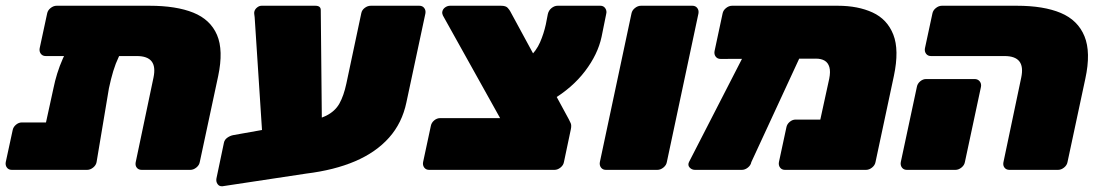

<svg xmlns="http://www.w3.org/2000/svg" viewBox="-28 -591 3818 668"><path d="M131 -396Q120 -396 114 -404Q108 -412 110 -423L136 -544Q138 -555 148 -563Q158 -571 169 -571H492Q585 -571 644.5 -547Q704 -523 727 -469.5Q750 -416 731 -326L667 -27Q665 -16 655 -8Q645 0 634 0H465Q454 0 448 -7.5Q442 -15 444 -26L506 -321Q514 -359 499.5 -377.5Q485 -396 448 -396ZM304 -482H365Q403 -482 413 -468.5Q423 -455 413 -441Q397 -418 385.5 -394Q374 -370 366 -343.5Q358 -317 351 -284L308 -27Q306 -16 296 -8Q286 0 275 0H13Q2 0 -4 -8Q-10 -16 -8 -27L16 -138Q18 -149 27.5 -157Q37 -165 48 -165H132L158 -284Q163 -309 171 -335Q179 -361 191 -388Q203 -415 219 -441Q229 -457 248 -469.5Q267 -482 304 -482Z M746 57Q735 58 729 49.5Q723 41 725 30L751 -94Q753 -105 763 -112Q773 -119 784 -121L1020 -163Q1076 -173 1107 -188.5Q1138 -204 1153 -231Q1168 -258 1177 -300L1229 -545Q1231 -556 1241 -563.5Q1251 -571 1262 -571H1431Q1442 -571 1448 -563Q1454 -555 1452 -544L1386 -235Q1371 -163 1325.5 -112Q1280 -61 1207.5 -30Q1135 1 1037 13ZM891 -24 858 -531Q857 -539 856.5 -543Q856 -547 857 -551Q859 -559 866.5 -565Q874 -571 882 -571H1069Q1088 -571 1088 -556L1093 -47Z M1465 0Q1454 0 1448 -8Q1442 -16 1444 -27L1471 -153Q1473 -164 1482.5 -172Q1492 -180 1503 -180H1712L1513 -537Q1512 -539 1511 -543Q1510 -547 1511 -551Q1513 -560 1521 -565.5Q1529 -571 1538 -571H1715Q1732 -571 1738.5 -563.5Q1745 -556 1747 -552L1951 -176Q1954 -170 1957.5 -162.5Q1961 -155 1958 -141L1934 -27Q1932 -16 1922 -8Q1912 0 1901 0ZM1892 -243 1812 -390Q1838 -414 1851 -444Q1864 -474 1871 -506L1878 -542Q1881 -555 1891 -563Q1901 -571 1912 -571H2061Q2072 -571 2078 -562Q2084 -553 2081 -542L2065 -463Q2052 -402 2007.5 -343.5Q1963 -285 1892 -243Z M2080 0Q2069 0 2063 -8Q2057 -16 2059 -27L2169 -544Q2171 -555 2181 -563Q2191 -571 2202 -571H2381Q2392 -571 2398 -563Q2404 -555 2402 -544L2292 -27Q2290 -16 2280 -8Q2270 0 2259 0Z M2811 -387 2479 -386Q2468 -386 2462 -394Q2456 -402 2458 -413L2486 -544Q2488 -555 2498 -563Q2508 -571 2519 -571H2887Q2957 -571 3008 -547.5Q3059 -524 3080 -470.5Q3101 -417 3082 -327L3018 -27Q3016 -16 3006 -8Q2996 0 2985 0H2703Q2692 0 2686 -8Q2680 -16 2682 -27L2708 -148Q2710 -159 2719.5 -167Q2729 -175 2740 -175H2826L2857 -317Q2862 -342 2857.5 -357.5Q2853 -373 2841 -380Q2829 -387 2811 -387ZM2390 0Q2379 0 2371.5 -8Q2364 -16 2369 -27L2578 -434Q2583 -445 2591.5 -453Q2600 -461 2611 -461H2752Q2763 -461 2770 -450.5Q2777 -440 2772 -429L2586 -27Q2584 -16 2574 -8Q2564 0 2553 0Z M3484 0Q3473 0 3467 -7.5Q3461 -15 3463 -26L3525 -321Q3533 -359 3518.5 -377.5Q3504 -396 3467 -396H3211Q3200 -396 3194 -404Q3188 -412 3190 -423L3216 -544Q3218 -555 3228 -563Q3238 -571 3249 -571H3510Q3603 -571 3662.5 -546Q3722 -521 3745 -465Q3768 -409 3748 -317L3686 -27Q3684 -16 3674 -8Q3664 0 3653 0ZM3127 0Q3116 0 3110 -8Q3104 -16 3106 -27L3162 -289Q3164 -300 3173.5 -308Q3183 -316 3194 -316H3363Q3374 -316 3380.5 -308Q3387 -300 3385 -289L3329 -27Q3327 -16 3317 -8Q3307 0 3296 0Z"/></svg>

Font: Rubik Black
Style: Italic
Weight: 900
Italic angle: -12°
Designer: Hubert and Fischer
Foundry: Hubert and Fischer
Version: Version 2.300;gftools[0.9.30]